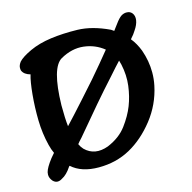

<svg xmlns="http://www.w3.org/2000/svg" viewBox="-82 -592 679 679"><g transform="rotate(-15 257.0 -252.5)"><path d="M334 -402.3Q335 -400.9 333.5 -401.9Q301.3 -427.7 259.5 -432.4Q217.8 -437 175.8 -413.3Q133.8 -389.6 130.9 -252.4Q130.9 -202.6 134.3 -174.8Q160.2 -202.1 204.1 -251Q265.6 -318.8 297.9 -358.4Q319.3 -384.8 334 -402.3ZM368.7 -352.1Q351.6 -334 328.1 -307.1Q288.6 -263.7 254.2 -223.4Q219.7 -183.1 169.4 -123Q158.7 -111.8 152.8 -104Q158.2 -92.3 166 -84Q200.2 -50.3 252 -69.3Q297.4 -88.4 322 -121.6Q346.7 -154.8 359.4 -187.3Q372.1 -219.7 377 -257.8Q381.8 -295.9 373 -336.4Q370.1 -347.2 368.7 -352.1ZM62 -96.7Q55.2 -110.8 50.8 -128.9Q39.6 -173.8 38.6 -221.4Q37.6 -269 42 -315.7Q46.4 -362.3 53.7 -386.2Q31.2 -392.1 24.4 -408.2Q23.4 -412.6 23.4 -417.5Q23.4 -427.7 32.2 -439Q44.9 -453.1 78.6 -468.8Q112.3 -484.4 156.7 -490.5Q201.2 -496.6 254.4 -495.4Q307.6 -494.1 369.6 -464.8Q376.5 -460 379.4 -458Q382.8 -462.4 387.7 -469.2Q403.3 -491.2 413.1 -500Q422.9 -508.8 435.1 -509.8H439Q450.7 -509.8 458 -501Q466.3 -490.7 463.9 -474.6Q461.4 -458.5 449.2 -440.9Q442.4 -429.2 428.7 -414.1Q445.3 -394 456.5 -365.2Q471.2 -323.7 471.2 -281.7Q471.2 -257.8 466.3 -234.4Q452.6 -168.5 410.9 -115.5Q369.1 -62.5 317.6 -34.2Q266.1 -5.9 202.6 -5.9Q139.2 -5.9 103.5 -38.1Q103 -37.6 101.1 -36.1Q84 -9.8 64.9 -0.5Q56.6 4.9 48.3 4.9Q39.1 4.9 31.2 -3.4Q21.5 -14.6 21.5 -27.3Q21.5 -31.7 22.5 -36.1Q26.4 -52.2 48.3 -80.6Q55.7 -89.8 62 -96.7Z"/></g></svg>

Font: Myanmar Kalay
Style: Regular
Weight: 400
Designer: Khon Soe Zaw Thu
Foundry: PaOh Unicode khonsoezawthu@gmail.com and @hotmail.com
Version: Version 1.20 December 6, 2016